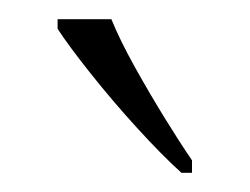

<svg xmlns="http://www.w3.org/2000/svg" viewBox="-20 -786 260 200"><path d="M169 -606Q149 -624 123 -652.5Q97 -681 74 -710Q51 -739 40 -756V-766H96Q105 -744 120 -717Q135 -690 151 -664Q167 -638 180 -619V-606Z"/></svg>

Font: Noto Serif Tamil SemiCondensed ExtraLight
Style: Italic
Weight: 200
Width: 4
Italic angle: -12°
Designer: Indian Type Foundry, Tom Grace, and the Monotype Design Team
Foundry: Monotype Imaging Inc.
Version: Version 2.003; ttfautohint (v1.8.4.7-5d5b)